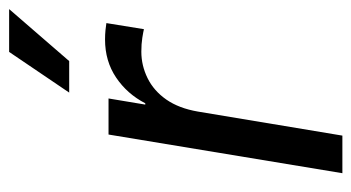

<svg xmlns="http://www.w3.org/2000/svg" viewBox="-198 -587 785 429"><g transform="rotate(-90 194.5 -372.5)"><path d="M22 0 108.4 -522.5H189L175.3 -440.4H178.2Q199.2 -481 235.8 -505.6Q272.5 -530.3 320.8 -530.3Q331.5 -530.3 341.8 -529.3Q352.1 -528.3 357.4 -527.3L343.8 -443.4Q338.4 -444.8 324.7 -447Q311 -449.2 293.5 -449.2Q262.7 -449.2 234.4 -435.3Q206.1 -421.4 186.5 -393.3Q167 -365.2 159.7 -322.8L106 0ZM202.1 -610.4 293 -744.6H388.7L272.5 -610.4Z"/></g></svg>

Font: Inter 28pt
Style: Italic
Weight: 400
Italic angle: -9.3988°
Designer: Rasmus Andersson
Foundry: rsms
Version: Version 4.001;git-66647c0bb